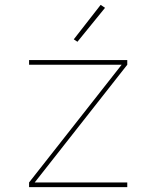

<svg xmlns="http://www.w3.org/2000/svg" viewBox="-20 -766 640 786"><path d="M99 0V-19L478 -501H99V-520H501V-501L122 -19H501V0ZM297 -595 282 -605 392 -746 410 -734Z"/></svg>

Font: Iosevka Aile Thin
Style: Regular
Weight: 100
Designer: Belleve Invis
Foundry: Belleve Invis
Version: Version 31.1.0; ttfautohint (v1.8.4)